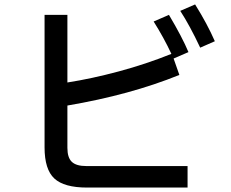

<svg xmlns="http://www.w3.org/2000/svg" viewBox="-20 -838 1040 866"><path d="M860 -818Q915 -730 949 -652L883 -623Q836 -723 793 -789ZM742 -771Q802 -670 830 -603L763 -574L789 -500Q567 -410 284 -362V-171Q284 -127 304 -108Q324 -89 369 -89H826V8H373Q269 8 225 -33Q181 -74 181 -173V-771H284V-466Q393 -483 516 -516Q639 -549 753 -595Q719 -668 673 -741Z"/></svg>

Font: IBM Plex Sans JP Medium
Style: Regular
Weight: 500
Designer: Mike Abbink; Paul van der Laan; Pieter van Rosmalen; Wujin Sim; Yejin Wi; Jinhee Kim; Boomi Park; Yona Kim; Kichan Ma
Foundry: Sandoll Inc.
Version: Version 1.001